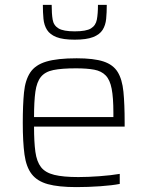

<svg xmlns="http://www.w3.org/2000/svg" viewBox="-20 -756 601 784"><path d="M292 8Q219 8 175.5 -4Q132 -16 109.5 -45Q87 -74 80 -125Q73 -176 73 -254Q73 -328 78 -378.5Q83 -429 103.5 -460Q124 -491 169 -504.5Q214 -518 293 -518Q363 -518 402.5 -505Q442 -492 460.5 -462Q479 -432 484 -381.5Q489 -331 489 -256V-239H119Q119 -176 124.5 -136Q130 -96 147.5 -73.5Q165 -51 201.5 -42Q238 -33 300 -33Q339 -33 386.5 -36.5Q434 -40 469 -46V-5Q439 1 389.5 4.5Q340 8 292 8ZM119 -278H443V-296Q443 -357 436 -393.5Q429 -430 411.5 -448Q394 -466 364.5 -471.5Q335 -477 290 -477Q232 -477 198 -470Q164 -463 147 -442Q130 -421 124.5 -381.5Q119 -342 119 -278ZM285 -594Q237 -594 210.5 -604.5Q184 -615 172 -634Q160 -653 157.5 -679Q155 -705 155 -736H191Q191 -700 195 -676Q199 -652 219 -640Q239 -628 285 -628Q332 -628 351.5 -640Q371 -652 375.5 -676Q380 -700 380 -736H416Q416 -705 413.5 -679Q411 -653 399 -634Q387 -615 360 -604.5Q333 -594 285 -594Z"/></svg>

Font: Saira ExtraLight
Style: Regular
Weight: 200
Designer: Hector Gatti with collaboration of the Omnibus-Type team
Foundry: Omnibus-Type
Version: Version 1.100; ttfautohint (v1.8.3)